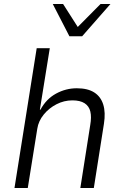

<svg xmlns="http://www.w3.org/2000/svg" viewBox="-20 -948 621 968"><path d="M53 0 165 -705H231L181 -395H184Q213 -449 262.5 -476Q312 -503 367 -503Q422 -503 455 -482Q488 -461 500.5 -421Q513 -381 504 -324L453 0H385L435 -318Q442 -358 435.5 -385.5Q429 -413 406.5 -427.5Q384 -442 345 -442Q303 -442 265 -422.5Q227 -403 200.5 -370.5Q174 -338 168 -299L120 0ZM330 -765 246 -928H298L372 -812L487 -928H537L394 -765Z"/></svg>

Font: Nunito Sans 7pt SemiCondensed Light
Style: Italic
Weight: 300
Width: 4
Italic angle: -9°
Designer: Vernon Adams
Foundry: Vernon Adams
Version: Version 3.101;gftools[0.9.27]